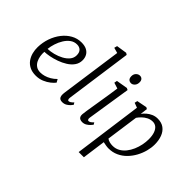

<svg xmlns="http://www.w3.org/2000/svg" viewBox="-165 -1273 1983 1983"><g transform="rotate(45 826.0 -282.0)"><path d="M441.5 -92Q427.5 -72.5 397.8 -48.5Q368 -24.5 326.8 -7.2Q285.5 10 237 10Q184 10 146.5 -9Q109 -28 86 -60.2Q63 -92.5 52.8 -132.2Q42.5 -172 43.5 -213Q45 -283 67.2 -346.8Q89.5 -410.5 128.2 -460.2Q167 -510 218.5 -539Q270 -568 330.5 -568Q377.5 -568 408 -552Q438.5 -536 453.5 -508.2Q468.5 -480.5 468.5 -446Q468.5 -399.5 443.2 -364Q418 -328.5 377.2 -303Q336.5 -277.5 290 -261Q243.5 -244.5 200 -236.2Q156.5 -228 127 -227.5Q124.5 -198.5 129.2 -167Q134 -135.5 147.8 -108Q161.5 -80.5 186.2 -63.5Q211 -46.5 248.5 -46.5Q276 -46.5 305.8 -55Q335.5 -63.5 365.5 -81Q395.5 -98.5 422.5 -126ZM312 -520.5Q271.5 -520.5 239.2 -496.8Q207 -473 183.8 -435.2Q160.5 -397.5 146.8 -354.5Q133 -311.5 129 -272.5Q169 -273.5 214.2 -285Q259.5 -296.5 299.2 -317.8Q339 -339 364 -369.2Q389 -399.5 389 -438.5Q389 -479.5 368.2 -500Q347.5 -520.5 312 -520.5Z M649 -79Q647 -62 651.2 -53Q655.5 -44 662.5 -44Q672.5 -44 685 -51Q697.5 -58 715.5 -77L728.5 -55.5Q724.5 -48.5 710.8 -32.8Q697 -17 675 -3.5Q653 10 623 10Q606 10 594 4Q582 -2 576 -15.5Q570 -29 570.5 -50.5Q570.5 -54 571 -60Q571.5 -66 572.2 -72.5Q573 -79 573.5 -83.5L667.5 -751L608 -767.5L616.5 -800.5L731.5 -818L750.5 -806Z M915.5 10Q898.5 10 885.2 4.2Q872 -1.5 865.2 -14.5Q858.5 -27.5 860 -49Q861.5 -68 867.2 -104.8Q873 -141.5 880.8 -189.5Q888.5 -237.5 897.2 -290.5Q906 -343.5 914 -395.8Q922 -448 928 -492.5L863.5 -513L869.5 -545L993.5 -566L1014 -556L939.5 -79Q936.5 -61 941.8 -52.5Q947 -44 954 -44Q965 -44 977.2 -51.2Q989.5 -58.5 1006.5 -77L1019.5 -55.5Q1015 -48.5 1000.8 -32.8Q986.5 -17 964.8 -3.5Q943 10 915.5 10ZM989 -630.5Q966.5 -630.5 953.2 -644.2Q940 -658 940 -685.5Q940 -715 958.2 -733.5Q976.5 -752 1000 -752Q1020 -752 1032.8 -738.8Q1045.5 -725.5 1045.5 -700.5Q1045.5 -668.5 1027.8 -649.5Q1010 -630.5 989 -630.5Z M1109.5 254 1211.5 -495.5 1158.5 -515 1165.5 -546.5 1275.5 -568 1294 -558 1284 -478.5Q1300 -500.5 1323.8 -521Q1347.5 -541.5 1377.8 -554.8Q1408 -568 1443.5 -568Q1500 -568 1537 -540.8Q1574 -513.5 1592.2 -465.8Q1610.5 -418 1610.5 -356Q1610.5 -309.5 1597.2 -258.8Q1584 -208 1558 -160.2Q1532 -112.5 1494.5 -74Q1457 -35.5 1408 -12.8Q1359 10 1299.5 10Q1281 10 1260.2 6.2Q1239.5 2.5 1220.5 -1.5L1185.5 254ZM1228.5 -62Q1245.5 -49.5 1267 -44.2Q1288.5 -39 1311.5 -39Q1354.5 -39 1389 -58.5Q1423.5 -78 1449.8 -110.8Q1476 -143.5 1493.5 -184.2Q1511 -225 1519.8 -268.2Q1528.5 -311.5 1528.5 -351.5Q1528.5 -403 1516.2 -438.2Q1504 -473.5 1481.8 -491.8Q1459.5 -510 1429 -510Q1395.5 -510 1366 -494.8Q1336.5 -479.5 1314 -457.2Q1291.5 -435 1278 -414.5Z"/></g></svg>

Font: Merriweather 7pt Light
Style: Italic
Weight: 300
Italic angle: -7.8°
Designer: Eben Sorkin
Foundry: Eben Sorkin
Version: Version 2.200;gftools[0.9.31]